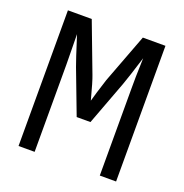

<svg xmlns="http://www.w3.org/2000/svg" viewBox="-120 -767 840 876"><g transform="rotate(20 300.0 -329.5)"><path d="M457.5 0V-423.8Q457.5 -489.7 459 -522L460.4 -570.8Q429.2 -470.2 414.1 -428.7L334 -214.8H267.1L186 -428.7Q177.2 -451.2 139.2 -570.8L141.1 -423.8V0H63V-658.7H178.7L269 -419.9Q279.3 -394 302.2 -307.1L314.9 -351.1L336.4 -419.4L426.8 -658.7H536.6V0Z"/></g></svg>

Font: Cousine
Style: Regular
Weight: 400
Monospace: yes
Designer: Steve Matteson
Foundry: Monotype Imaging Inc.
Version: Version 1.21